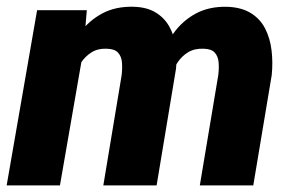

<svg xmlns="http://www.w3.org/2000/svg" viewBox="-25 -559 880 579"><path d="M226.6 -407.7 155.8 0H-4.9L86.9 -528.3H236.8ZM186.5 -282.2 151.9 -280.8Q156.7 -328.1 172.1 -374.5Q187.5 -420.9 214.8 -458.5Q242.2 -496.1 282.7 -518.1Q323.2 -540 377.4 -538.6Q417.5 -537.6 443.8 -521.7Q470.2 -505.9 485.1 -479.7Q500 -453.6 504.6 -420.7Q509.3 -387.7 505.9 -352.5L447.3 0H286.6L341.8 -332Q344.2 -352.5 342.8 -370.6Q341.3 -388.7 331.1 -400.1Q320.8 -411.6 296.4 -412.1Q270 -413.1 251 -401.1Q231.9 -389.2 219 -369.6Q206.1 -350.1 198 -327.1Q189.9 -304.2 186.5 -282.2ZM479 -282.2 436.5 -280.8Q441.4 -328.1 456.3 -374.3Q471.2 -420.4 497.8 -458Q524.4 -495.6 564.5 -517.6Q604.5 -539.6 659.2 -538.6Q703.1 -537.1 731.4 -519.5Q759.8 -502 774.7 -472.7Q789.6 -443.4 793.9 -407.2Q798.3 -371.1 794.4 -332.5L738.8 0H577.6L633.3 -333Q635.7 -353 634.3 -370.8Q632.8 -388.7 622.8 -400.1Q612.8 -411.6 588.9 -412.1Q561.5 -413.1 542.2 -401.4Q522.9 -389.6 510.3 -370.4Q497.6 -351.1 490.2 -327.9Q482.9 -304.7 479 -282.2Z"/></svg>

Font: Roboto Black
Style: Italic
Weight: 900
Italic angle: -12°
Designer: Christian Robertson
Foundry: Google
Version: Version 3.0; 2020